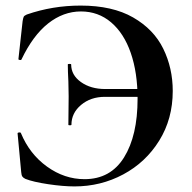

<svg xmlns="http://www.w3.org/2000/svg" viewBox="-20 -656 688 688"><path d="M71 -15Q63 -19 60 -23.5Q57 -28 56 -39L43 -178Q43 -181 48.5 -181.5Q54 -182 55 -179Q86 -104 148.5 -59Q211 -14 283 -14Q376 -14 424.5 -92Q473 -170 473 -302Q473 -396 448.5 -466.5Q424 -537 378 -576Q332 -615 270 -615Q207 -615 152.5 -572Q98 -529 57 -443Q56 -440 51 -441Q46 -442 46 -444L61 -580Q63 -592 65 -596Q67 -600 76 -604Q168 -636 269 -636Q383 -636 457 -593.5Q531 -551 565 -481.5Q599 -412 599 -330Q599 -230 550.5 -152Q502 -74 421.5 -31Q341 12 247 12Q206 12 152.5 4Q99 -4 71 -15ZM226 -311 225 -364Q223 -402 223 -425Q223 -427 229 -427Q235 -427 235 -425Q235 -387 270 -362Q305 -337 357 -337H563V-309H356Q305 -309 270.5 -280Q236 -251 236 -209Q236 -207 230.5 -207Q225 -207 225 -209Z"/></svg>

Font: Cormorant SC
Style: Bold
Weight: 700
Designer: Christian Thalmann (Catharsis Fonts)
Foundry: Catharsis Fonts
Version: Version 4.000